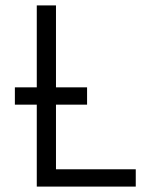

<svg xmlns="http://www.w3.org/2000/svg" viewBox="-20 -690 590 710"><path d="M116 0V-670H187V-64H482V0ZM302 -303H35V-367H302Z"/></svg>

Font: Lode
Style: Regular
Weight: 400
Monospace: yes
Designer: Belleve Invis
Foundry: Belleve Invis
Version: Version 29.2.0; ttfautohint (v1.8.3)